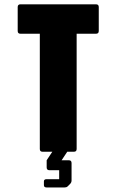

<svg xmlns="http://www.w3.org/2000/svg" viewBox="-20 -686 526 868"><path d="M172.5 0Q160 0 160 -12.5V-533.5H72.5Q60 -533.5 60 -546V-654Q60 -666.5 72.5 -666.5H414Q426.5 -666.5 426.5 -654V-546Q426.5 -533.5 414 -533.5H326.5V-12.5Q326.5 0 314 0ZM191 161.5Q178.5 161.5 178.5 151V134Q178.5 124 191 124H247.5V83.5H203.5Q191 83.5 191 71V38.5L216.5 0H284L258.5 38.5H291Q303.5 38.5 303.5 51V130Q303.5 139 296.5 146L286.5 156Q283 159.5 279 160.5Q275 161.5 271 161.5Z"/></svg>

Font: Jaro
Style: Regular
Weight: 400
Designer: Agyei Archer, Celine Hurka, Mirko Velimirović
Version: Version 1.000